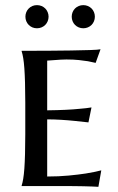

<svg xmlns="http://www.w3.org/2000/svg" viewBox="-20 -722 458 745"><path d="M64 -524.9Q111.8 -524.9 162.1 -525.1Q212.4 -525.4 255.4 -526.1Q298.3 -526.9 329.3 -527.8Q360.4 -528.8 370.1 -530.8L351.1 -478Q337.9 -481.4 321.3 -484.4Q306.6 -486.8 285.9 -489Q265.1 -491.2 237.8 -491.2Q228 -491.2 215.3 -490.5Q202.6 -489.7 190.9 -488.8Q177.2 -487.8 163.1 -486.8V-293.9Q202.6 -294.4 234.4 -295.9Q266.1 -297.4 288.6 -299.8Q314.9 -301.8 335 -305.2L323.2 -247.1Q296.4 -250.5 269 -252.9Q245.6 -255.4 217.3 -257.1Q189 -258.8 163.1 -258.8V-37.1Q208.5 -37.1 246.6 -40.8Q284.7 -44.4 313 -48.8Q346.2 -54.2 373 -61L361.8 2.9Q354.5 2.4 338.1 1.7Q321.8 1 304 0.7Q286.1 0.5 270.5 0.2Q254.9 0 249 0H64V-2Q67.4 -12.2 70.1 -28.3Q72.8 -44.4 74.5 -68.1Q76.2 -91.8 77.1 -124.5Q78.1 -157.2 78.1 -201.2V-324.2Q78.1 -368.2 77.1 -400.6Q76.2 -433.1 74.5 -456.8Q72.8 -480.5 70.1 -496.6Q67.4 -512.7 64 -522.9V-524.9ZM78.6 -657.2Q78.6 -666.5 82 -674.8Q85.4 -683.1 91.6 -689.2Q97.7 -695.3 105.7 -698.7Q113.8 -702.1 123.5 -702.1Q132.8 -702.1 141.1 -698.7Q149.4 -695.3 155.5 -689.2Q161.6 -683.1 165 -674.8Q168.5 -666.5 168.5 -657.2Q168.5 -647.9 165 -639.6Q161.6 -631.3 155.5 -625.2Q149.4 -619.1 141.1 -615.7Q132.8 -612.3 123.5 -612.3Q113.8 -612.3 105.7 -615.7Q97.7 -619.1 91.6 -625.2Q85.4 -631.3 82 -639.6Q78.6 -647.9 78.6 -657.2ZM258.3 -657.2Q258.3 -666.5 261.7 -674.8Q265.1 -683.1 271.2 -689.2Q277.3 -695.3 285.6 -698.7Q293.9 -702.1 303.2 -702.1Q312.5 -702.1 320.8 -698.7Q329.1 -695.3 335.2 -689.2Q341.3 -683.1 344.7 -674.8Q348.1 -666.5 348.1 -657.2Q348.1 -647.9 344.7 -639.6Q341.3 -631.3 335.2 -625.2Q329.1 -619.1 320.8 -615.7Q312.5 -612.3 303.2 -612.3Q293.9 -612.3 285.6 -615.7Q277.3 -619.1 271.2 -625.2Q265.1 -631.3 261.7 -639.6Q258.3 -647.9 258.3 -657.2Z"/></svg>

Font: Marcellus SC
Style: Regular
Weight: 400
Designer: Astigmatic (AOETI)
Foundry: Astigmatic (AOETI)
Version: Version 1.001